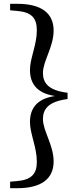

<svg xmlns="http://www.w3.org/2000/svg" viewBox="-20 -810 418 1006"><path d="M334 -324C234 -336 205 -375 205 -428C205 -490 261 -564 261 -650C261 -743 194 -790 71 -790H33V-756L67 -753C145 -747 173 -716 173 -651C173 -575 137 -504 137 -444C137 -377 168 -322 268 -307C168 -292 137 -237 137 -170C137 -110 173 -39 173 38C173 101 145 133 67 139L33 142V176H71C194 176 261 129 261 36C261 -50 205 -124 205 -186C205 -239 234 -278 334 -291Z"/></svg>

Font: Noto Serif CJK HK SemiBold
Style: Regular
Weight: 600
Designer: Ryoko NISHIZUKA 西塚涼子 (kana & ideographs); Frank Grießhammer (Latin, Greek & Cyrillic); Wenlong ZHANG 张文龙 (bopomofo); San
Foundry: Adobe
Version: Version 2.001;hotconv 1.1.0;makeotfexe 2.6.0